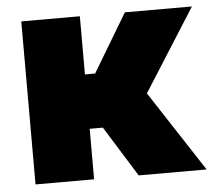

<svg xmlns="http://www.w3.org/2000/svg" viewBox="-44 -593 710 640"><g transform="rotate(-5 311.0 -272.5)"><path d="M49.7 0V-545.5H245.7V-350.9H279.8L396.3 -545.5H620.7L446 -269.9L622.2 0H394.9L289.8 -169H245.7V0Z"/></g></svg>

Font: Karasuma Gothic
Style: Black
Weight: 900
Designer: Rasmus Andersson / Ryoko Nishizuka
Foundry: Genbu
Version: Version 1.00